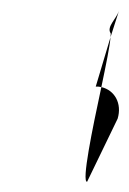

<svg xmlns="http://www.w3.org/2000/svg" viewBox="-20 -545 254 377"><path d="M197 -480C198 -479 197 -476 197 -472L214 -525C209 -508 189 -493 197 -480ZM168 -375 197 -472C196 -456 188 -417 179 -374C175 -375 172 -375 168 -375ZM179 -374C161 -290 140 -188 151 -188L211 -312C220 -342 205 -368 179 -374Z"/></svg>

Font: bitstorm
Style: extobl
Weight: 400
Version: Version 0.2